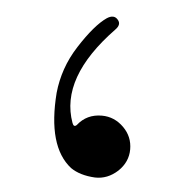

<svg xmlns="http://www.w3.org/2000/svg" viewBox="-38 -439 445 469"><g transform="rotate(5 184.5 -204.5)"><path d="M206 -397Q223 -408 233 -396Q243 -385 229 -371Q106 -243 145 -135Q149 -124 156 -131Q178 -159 215 -159Q246 -159 269 -136Q291 -114 291 -83Q291 -52 267 -29Q242 -6 211 -7Q174 -9 151 -25Q90 -73 100 -205Q103 -235 113 -264Q123 -293 141 -321Q177 -377 206 -397Z"/></g></svg>

Font: Amiri
Style: Regular
Weight: 400
Designer: Khaled Hosny
Version: Version 0.114